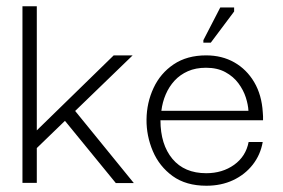

<svg xmlns="http://www.w3.org/2000/svg" viewBox="-20 -583 904 613"><path d="M97.5 0.8H51.7V-563H97.5ZM208.5 -242.8 407.3 1.5H349.8L175.7 -211.5ZM91.3 -104.3V-160.7L343 -406.2H403.5Z M639 10Q574 10 531.3 -20.8Q488.7 -51.7 468 -100.4Q447.3 -149.2 447.8 -201.2Q448.3 -255 470.2 -302Q492 -349 534.5 -377.6Q577 -406.2 638.2 -406.2Q688.8 -406.2 728.2 -383.8Q767.7 -361.3 791.7 -320.5Q815.7 -279.7 819 -224.2Q819.8 -219.2 819.8 -212Q819.8 -204.8 819.8 -199H492.3Q492.3 -121.7 530.5 -75.8Q568.7 -30 638.5 -30Q690 -30 727.5 -56.8Q765 -83.7 773.8 -129.7H818.8Q811.7 -89 787 -57.3Q762.3 -25.7 724.3 -7.8Q686.3 10 639 10ZM495.2 -229.2H773.2Q772.3 -248.3 764.8 -271.9Q757.2 -295.5 741.2 -317.1Q725.2 -338.7 699.5 -352.7Q673.8 -366.7 637.7 -366.7Q604.8 -366.7 579.8 -355.6Q554.8 -344.5 537.2 -325.4Q519.7 -306.3 509.1 -281.5Q498.5 -256.7 495.2 -229.2ZM653 -446.8H629.3V-454.7L683.3 -559.2H727.5V-546.3Z"/></svg>

Font: Darker Grotesque Light
Style: Regular
Weight: 300
Designer: Gabriel Lam
Foundry: TypeRant
Version: Version 1.000;gftools[0.9.28]